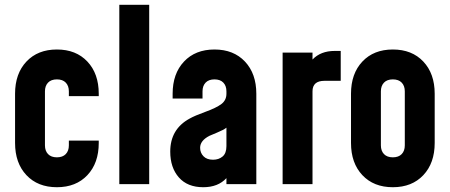

<svg xmlns="http://www.w3.org/2000/svg" viewBox="-20 -770 1881 803"><path d="M393 -182V-172Q393 -88 345.5 -37.5Q298 13 218 13Q138 13 90.5 -37.5Q43 -88 43 -172V-378Q43 -462 90.5 -512.5Q138 -563 218 -563Q298 -563 345.5 -512.5Q393 -462 393 -378V-368H268V-388Q268 -411 255 -424.5Q242 -438 218 -438Q194 -438 181 -424.5Q168 -411 168 -388V-162Q168 -139 181 -125.5Q194 -112 218 -112Q242 -112 255 -125.5Q268 -139 268 -162V-182Z M479 0V-750H604V0Z M1052 -378V0H927V-25Q892 13 830 13Q764 13 728 -28Q692 -69 692 -136Q692 -230 773 -274Q794 -286 839.5 -302.5Q885 -319 906 -335Q927 -351 927 -378V-388Q927 -411 914 -424.5Q901 -438 877 -438Q853 -438 840 -424.5Q827 -411 827 -388V-358H702V-378Q702 -462 749.5 -512.5Q797 -563 877 -563Q957 -563 1004.5 -512.5Q1052 -462 1052 -378ZM871 -102Q895 -102 911 -115.5Q927 -129 927 -159V-236Q916 -227 888 -215.5Q860 -204 856 -202Q817 -182 817 -152Q817 -131 831 -116.5Q845 -102 871 -102Z M1380 -557H1405V-432H1337Q1287 -432 1287 -388V0H1162V-550H1287V-521Q1321 -557 1380 -557Z M1448 -172V-378Q1448 -462 1495.5 -512.5Q1543 -563 1623 -563Q1703 -563 1750.5 -512.5Q1798 -462 1798 -378V-172Q1798 -88 1750.5 -37.5Q1703 13 1623 13Q1543 13 1495.5 -37.5Q1448 -88 1448 -172ZM1673 -162V-388Q1673 -411 1660 -424.5Q1647 -438 1623 -438Q1599 -438 1586 -424.5Q1573 -411 1573 -388V-162Q1573 -139 1586 -125.5Q1599 -112 1623 -112Q1647 -112 1660 -125.5Q1673 -139 1673 -162Z"/></svg>

Font: Mohave Bold
Style: Regular
Weight: 700
Designer: Gumpita Rahayu
Foundry: Tokotype
Version: Version 2.002;PS 002.002;hotconv 1.0.88;makeotf.lib2.5.64775